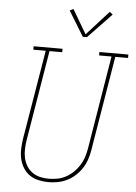

<svg xmlns="http://www.w3.org/2000/svg" viewBox="-63 -1009 752 1064"><g transform="rotate(5 313.5 -477.0)"><path d="M246 8Q218 8 190.5 1.5Q163 -5 141.5 -20Q120 -35 106 -58Q92 -81 86 -107Q80 -133 81 -161.5Q82 -190 86 -218L169 -716H100V-735H261V-716H190L107 -215Q103 -190 102 -164.5Q101 -139 106 -115.5Q111 -92 123 -71.5Q135 -51 154 -37Q173 -23 197 -17Q221 -11 246 -11Q270 -11 294.5 -15.5Q319 -20 341.5 -32Q364 -44 383 -62Q402 -80 415.5 -101.5Q429 -123 437 -146.5Q445 -170 449 -194L535 -716H466V-735H627V-716H556L469 -191Q465 -165 456.5 -139Q448 -113 433 -89.5Q418 -66 397 -46.5Q376 -27 351 -14.5Q326 -2 299 3Q272 8 246 8ZM367 -811 282 -950 302 -960 381 -826 504 -962 521 -948 390 -811Z"/></g></svg>

Font: Iosevka Etoile Thin Oblique
Style: Regular
Weight: 100
Italic angle: -9°
Designer: Belleve Invis
Foundry: Belleve Invis
Version: Version 15.5.2; ttfautohint (v1.8.4)